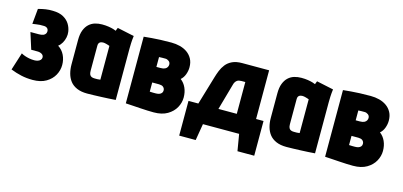

<svg xmlns="http://www.w3.org/2000/svg" viewBox="-59 -891 2929 1394"><g transform="rotate(15 1405.0 -194.0)"><path d="M82 -382Q97 -384 110.5 -386Q124 -388 138 -389Q152 -390 167 -389Q175 -389 181 -387Q187 -385 192 -381Q197 -377 199.5 -371Q202 -365 202 -357Q202 -348 197 -339.5Q192 -331 180 -326Q168 -321 147 -321H84L123 -198H171Q181 -198 189.5 -195.5Q198 -193 204 -189Q210 -185 213.5 -179Q217 -173 217 -165Q217 -154 209.5 -146Q202 -138 190 -134Q178 -130 164 -130Q144 -130 125.5 -133.5Q107 -137 91.5 -142.5Q76 -148 64 -155L22 -23Q62 -7 102.5 2Q143 11 189 11Q249 11 289 -12.5Q329 -36 349 -72.5Q369 -109 369 -149Q369 -189 352.5 -223Q336 -257 304 -277Q321 -290 332 -309.5Q343 -329 347.5 -351Q352 -373 349 -393Q345 -423 329 -449.5Q313 -476 282.5 -493.5Q252 -511 202 -512Q175 -513 148.5 -509Q122 -505 93 -497Z M816 -487 689 -514Q685 -506 682.5 -498Q680 -490 680 -490Q674 -493 659 -497.5Q644 -502 622.5 -505.5Q601 -509 573 -509Q545 -509 520 -501.5Q495 -494 475.5 -476Q456 -458 444.5 -428.5Q433 -399 433 -355V-170Q433 -135 441.5 -103.5Q450 -72 468.5 -48Q487 -24 519 -10Q551 4 597 4Q620 4 648 3Q676 2 705 1Q734 0 757.5 -1.5Q781 -3 795.5 -4Q810 -5 810 -5V-390Q810 -407 811 -431.5Q812 -456 816 -487ZM579 -163V-351Q579 -363 583 -369.5Q587 -376 592.5 -379Q598 -382 604.5 -383Q611 -384 615 -384Q620 -384 626 -383Q632 -382 639 -380Q646 -378 652.5 -376Q659 -374 664 -372V-118Q658 -118 652.5 -117Q647 -116 642 -116Q637 -116 631.5 -116Q626 -116 621 -116Q608 -116 598.5 -120Q589 -124 584 -134Q579 -144 579 -163Z M1226 -274Q1246 -291 1256 -318Q1266 -345 1266 -372Q1266 -409 1251.5 -435.5Q1237 -462 1213 -479Q1189 -496 1158 -504Q1127 -512 1093 -512Q1049 -512 1011.5 -510.5Q974 -509 946 -506.5Q918 -504 902.5 -502.5Q887 -501 887 -501V0Q887 0 902.5 1Q918 2 943 3.5Q968 5 996.5 7Q1025 9 1052 10Q1079 11 1099 11Q1161 11 1201.5 -13Q1242 -37 1262 -73.5Q1282 -110 1282 -149Q1282 -189 1267.5 -221.5Q1253 -254 1226 -274ZM1081 -388Q1088 -388 1094.5 -385.5Q1101 -383 1107 -378.5Q1113 -374 1116 -367.5Q1119 -361 1119 -353Q1119 -344 1114 -334.5Q1109 -325 1097 -319Q1085 -313 1063 -313H1033V-387Q1039 -387 1045 -387.5Q1051 -388 1057.5 -388Q1064 -388 1070 -388Q1076 -388 1081 -388ZM1078 -126Q1074 -126 1069 -126Q1064 -126 1058 -126Q1052 -126 1045.5 -126.5Q1039 -127 1033 -127V-196H1084Q1093 -196 1101.5 -194Q1110 -192 1115.5 -187.5Q1121 -183 1124.5 -176.5Q1128 -170 1128 -161Q1128 -149 1121 -141Q1114 -133 1103 -129.5Q1092 -126 1078 -126Z M1830 -135V-501H1628Q1583 -501 1553.5 -487Q1524 -473 1506 -450Q1488 -427 1477.5 -400.5Q1467 -374 1460 -350L1396 -135H1322V126H1446L1467 1H1739L1760 126H1886V-135ZM1547 -135 1602 -330Q1605 -343 1610.5 -351.5Q1616 -360 1622.5 -365Q1629 -370 1637.5 -372Q1646 -374 1656 -374H1685V-135Z M2314 -487 2187 -514Q2183 -506 2180.5 -498Q2178 -490 2178 -490Q2172 -493 2157 -497.5Q2142 -502 2120.5 -505.5Q2099 -509 2071 -509Q2043 -509 2018 -501.5Q1993 -494 1973.5 -476Q1954 -458 1942.5 -428.5Q1931 -399 1931 -355V-170Q1931 -135 1939.5 -103.5Q1948 -72 1966.5 -48Q1985 -24 2017 -10Q2049 4 2095 4Q2118 4 2146 3Q2174 2 2203 1Q2232 0 2255.5 -1.5Q2279 -3 2293.5 -4Q2308 -5 2308 -5V-390Q2308 -407 2309 -431.5Q2310 -456 2314 -487ZM2077 -163V-351Q2077 -363 2081 -369.5Q2085 -376 2090.5 -379Q2096 -382 2102.5 -383Q2109 -384 2113 -384Q2118 -384 2124 -383Q2130 -382 2137 -380Q2144 -378 2150.5 -376Q2157 -374 2162 -372V-118Q2156 -118 2150.5 -117Q2145 -116 2140 -116Q2135 -116 2129.5 -116Q2124 -116 2119 -116Q2106 -116 2096.5 -120Q2087 -124 2082 -134Q2077 -144 2077 -163Z M2724 -274Q2744 -291 2754 -318Q2764 -345 2764 -372Q2764 -409 2749.5 -435.5Q2735 -462 2711 -479Q2687 -496 2656 -504Q2625 -512 2591 -512Q2547 -512 2509.5 -510.5Q2472 -509 2444 -506.5Q2416 -504 2400.5 -502.5Q2385 -501 2385 -501V0Q2385 0 2400.5 1Q2416 2 2441 3.5Q2466 5 2494.5 7Q2523 9 2550 10Q2577 11 2597 11Q2659 11 2699.5 -13Q2740 -37 2760 -73.5Q2780 -110 2780 -149Q2780 -189 2765.5 -221.5Q2751 -254 2724 -274ZM2579 -388Q2586 -388 2592.5 -385.5Q2599 -383 2605 -378.5Q2611 -374 2614 -367.5Q2617 -361 2617 -353Q2617 -344 2612 -334.5Q2607 -325 2595 -319Q2583 -313 2561 -313H2531V-387Q2537 -387 2543 -387.5Q2549 -388 2555.5 -388Q2562 -388 2568 -388Q2574 -388 2579 -388ZM2576 -126Q2572 -126 2567 -126Q2562 -126 2556 -126Q2550 -126 2543.5 -126.5Q2537 -127 2531 -127V-196H2582Q2591 -196 2599.5 -194Q2608 -192 2613.5 -187.5Q2619 -183 2622.5 -176.5Q2626 -170 2626 -161Q2626 -149 2619 -141Q2612 -133 2601 -129.5Q2590 -126 2576 -126Z"/></g></svg>

Font: Advent Pro ExtraBold
Style: Regular
Weight: 800
Designer: VivaRado, Andreas Kalpakidis
Foundry: VivaRado, Andreas Kalpakidis
Version: Version 3.000